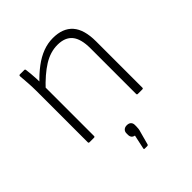

<svg xmlns="http://www.w3.org/2000/svg" viewBox="-198 -615 952 952"><g transform="rotate(-45 278.5 -139.0)"><path d="M432 0Q426 0 426 -6V-326Q426 -392 400.5 -423Q375 -454 322 -454Q272 -454 224 -424Q176 -394 122 -336V-380Q157 -417 191 -442.5Q225 -468 259.5 -481Q294 -494 330 -494Q399 -494 434.5 -454Q470 -414 470 -330V-6Q470 0 464 0ZM93 0Q87 0 87 -6V-367Q87 -393 85 -422.5Q83 -452 81 -475Q81 -482 87 -482H118Q123 -482 124 -476Q126 -463 127.5 -445.5Q129 -428 130 -410Q131 -392 131 -375V-359V-6Q131 0 125 0ZM264 216Q259 216 260 210L276 136Q265 134 259.5 127Q254 120 254 109V98Q254 86 262 78.5Q270 71 283 71Q298 71 305.5 78.5Q313 86 313 98V109Q313 117 312 125Q311 133 308 142L289 212Q287 216 283 216Z"/></g></svg>

Font: Sofia Sans ExtraLight
Style: Regular
Weight: 250
Version: Version 4.100-B